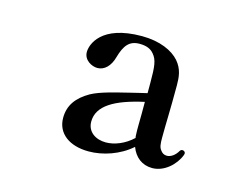

<svg xmlns="http://www.w3.org/2000/svg" viewBox="-59 -835 682 526"><g transform="rotate(15 281.5 -571.5)"><path d="M474 -470C471 -470 469 -469 467 -466C459 -452 447 -444 436 -444C428 -444 422 -448 418 -454C412 -461 411 -471 411 -488C411 -531 413 -561 413 -637C413 -661 411 -683 393 -704C374 -726 337 -743 286 -743C170 -743 151 -683 151 -662C151 -639 174 -627 190 -627C210 -627 226 -643 233 -669C243 -704 256 -721 285 -721C304 -721 317 -716 326 -705C339 -690 341 -672 341 -626V-596C325 -592 310 -589 295 -585C255 -575 215 -566 189 -552C154 -532 135 -507 135 -471C135 -427 171 -400 226 -400C266 -400 312 -415 346 -445C356 -418 377 -401 406 -401C440 -401 470 -429 481 -458C482 -461 482 -462 482 -463C482 -467 478 -470 474 -470ZM265 -436C236 -436 212 -452 212 -481C212 -526 258 -553 340 -571V-538C340 -514 339 -493 340 -478C340 -475 340 -472 341 -469C318 -447 289 -436 265 -436Z"/></g></svg>

Font: Shippori Mincho OTF SemiBold
Style: Regular
Weight: 600
Designer: FONTDASU
Foundry: FONTDASU / Google Inc. / but / Adobe
Version: Version 3.300;hotconv 1.0.109;makeotfexe 2.5.65596